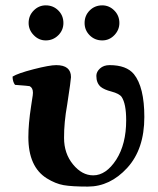

<svg xmlns="http://www.w3.org/2000/svg" viewBox="-20 -687 590 717"><path d="M295.9 -601.1Q295.9 -628.9 314.9 -647.9Q334 -667 361.8 -667Q387.7 -667 406.7 -647.9Q425.8 -628.9 425.8 -601.1Q425.8 -575.2 407 -555.7Q388.2 -536.1 361.8 -536.1Q334 -536.1 314.9 -555.2Q295.9 -574.2 295.9 -601.1ZM86.9 -601.1Q86.9 -628.9 106 -647.9Q125 -667 150.9 -667Q178.7 -667 197.8 -647.9Q216.8 -628.9 216.8 -601.1Q216.8 -574.2 197.5 -555.2Q178.2 -536.1 150.9 -536.1Q125 -536.1 106 -555.7Q86.9 -575.2 86.9 -601.1ZM519 -250Q519 -129.9 455.1 -60.1Q391.1 9.8 308.1 9.8Q248 9.8 217.5 4.4Q187 -1 154.8 -21Q85.9 -64 85.9 -174.8Q85.9 -224.6 96.2 -291Q97.2 -300.8 100.1 -316.9Q103 -333 103 -340.8Q103 -358.9 90.8 -365.2Q88.9 -366.2 36.1 -370.1Q27.3 -381.3 26.9 -400.9Q45.9 -413.1 105.5 -428.5Q165 -443.8 189.9 -443.8Q245.1 -443.8 245.1 -398.9Q245.1 -389.2 231 -296.9Q218.8 -229 219.2 -171.9Q219.2 -113.8 252.7 -73Q286.1 -32.2 328.1 -32.2Q376 -32.2 414.1 -90.8Q451.2 -148.9 451.2 -237.8Q451.2 -299.8 434.1 -325.2Q425.3 -337.4 396 -345.2Q369.1 -352.1 356 -362.8Q339.8 -377 339.8 -403.8Q339.8 -418.9 353.5 -431.4Q367.2 -443.8 389.2 -443.8Q452.1 -443.8 480 -410.2Q519 -361.8 519 -250Z"/></svg>

Font: Linux Biolinum
Style: Bold
Weight: 700
Designer: Philipp H. Poll
Foundry: Philipp H. Poll
Version: Version 1.3.2 ; ttfautohint (v0.9)